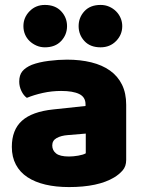

<svg xmlns="http://www.w3.org/2000/svg" viewBox="-20 -743 584 779"><path d="M260 -108Q277 -108 297.5 -111.5Q318 -115 328 -121V-201L256 -195Q228 -193 210 -183Q192 -173 192 -153Q192 -133 207.5 -120.5Q223 -108 260 -108ZM252 -501Q306 -501 350.5 -490Q395 -479 426.5 -456.5Q458 -434 475 -399.5Q492 -365 492 -318V-94Q492 -68 477.5 -51.5Q463 -35 443 -23Q378 16 260 16Q207 16 164.5 6Q122 -4 91.5 -24Q61 -44 44.5 -75Q28 -106 28 -147Q28 -216 69 -253Q110 -290 196 -299L327 -313V-320Q327 -349 301.5 -361.5Q276 -374 228 -374Q190 -374 154 -366Q118 -358 89 -346Q76 -355 67 -373.5Q58 -392 58 -412Q58 -438 70.5 -453.5Q83 -469 109 -480Q138 -491 177.5 -496Q217 -501 252 -501ZM75 -637Q75 -672 100 -697.5Q125 -723 162 -723Q204 -723 228 -697.5Q252 -672 252 -637Q252 -602 228 -576.5Q204 -551 162 -551Q144 -551 128 -558Q112 -565 100 -576.5Q88 -588 81.5 -603.5Q75 -619 75 -637ZM299 -637Q299 -672 322.5 -697.5Q346 -723 388 -723Q407 -723 423 -716Q439 -709 451 -697Q463 -685 469.5 -669.5Q476 -654 476 -637Q476 -602 451 -576.5Q426 -551 388 -551Q346 -551 322.5 -576.5Q299 -602 299 -637Z"/></svg>

Font: Baloo Da
Style: Regular
Weight: 400
Designer: Noopur Datye and Ek Type
Foundry: Ek Type
Version: Version 1.443;PS 1.000;hotconv 16.6.51;makeotf.lib2.5.65220;